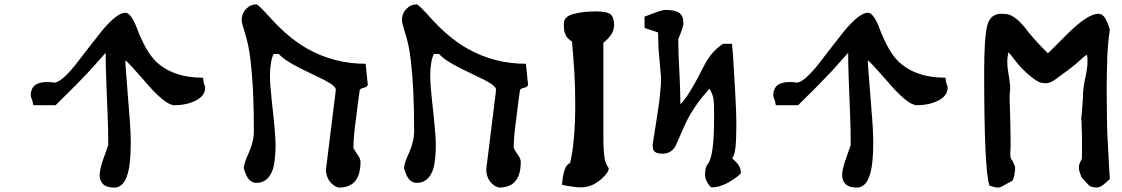

<svg xmlns="http://www.w3.org/2000/svg" viewBox="-20 -970 5106 874"><path d="M914.1 -571.3Q914.1 -535.2 874 -513.7Q832 -491.2 773.4 -491.2Q730.5 -491.2 632.8 -607.4Q569.3 -680.7 550.8 -695.3Q550.8 -693.4 550.8 -689.5Q550.8 -685.5 550.8 -679.7Q550.8 -671.9 566.4 -478.5Q575.2 -377.9 575.2 -321.3Q575.2 -223.6 560.5 -176.8Q543 -116.2 500 -116.2Q464.8 -116.2 449.2 -131.8Q433.6 -147.5 433.6 -172.9Q433.6 -195.3 446.3 -234.4Q460.9 -277.3 472.7 -309.6Q472.7 -384.8 469.7 -452.1Q466.8 -519.5 463.9 -598.6Q460.9 -676.8 460.9 -729.5Q448.2 -714.8 428.7 -693.4Q410.2 -672.9 386.7 -646.5Q335 -590.8 233.4 -491.2Q199.2 -491.2 131.8 -491.2Q128.9 -507.8 125 -518.6Q120.1 -526.4 120.1 -536.1Q120.1 -570.3 144.5 -585.9Q164.1 -596.7 195.3 -596.7Q206.1 -596.7 214.8 -595.7Q218.8 -594.7 226.6 -593.8Q257.8 -593.8 324.2 -675.8Q353.5 -713.9 382.8 -752Q413.1 -790 443.4 -829.1Q512.7 -912.1 550.8 -912.1Q577.1 -912.1 605.5 -835.9Q643.6 -737.3 687.5 -692.4Q765.6 -616.2 904.3 -616.2Q906.2 -592.8 910.2 -585Q914.1 -577.1 914.1 -570.3Q914.1 -571.3 914.1 -571.3Z M1654.3 -584Q1652.3 -574.2 1635.7 -570.3Q1618.2 -566.4 1617.2 -558.6Q1613.3 -526.4 1608.4 -494.1Q1604.5 -461.9 1600.6 -429.7Q1588.9 -347.7 1588.9 -297.9Q1588.9 -293 1610.4 -261.7Q1621.1 -246.1 1621.1 -233.4Q1621.1 -164.1 1586.9 -135.7Q1561.5 -116.2 1525.4 -116.2Q1508.8 -116.2 1488.3 -135.7Q1463.9 -161.1 1463.9 -199.2Q1478.5 -320.3 1508.8 -561.5Q1508.8 -579.1 1455.1 -606.4Q1401.4 -632.8 1346.7 -659.2Q1274.4 -695.3 1249 -724.6Q1241.2 -724.6 1225.6 -724.6Q1215.8 -704.1 1212.9 -679.7Q1209 -658.2 1209 -625Q1209 -583 1216.8 -514.6Q1234.4 -359.4 1234.4 -309.6Q1234.4 -261.7 1227.5 -221.7Q1220.7 -181.6 1199.2 -159.2Q1178.7 -137.7 1147.5 -137.7Q1117.2 -137.7 1101.6 -171.9Q1095.7 -182.6 1089.8 -204.1Q1089.8 -225.6 1113.3 -276.4Q1135.7 -327.1 1135.7 -375Q1135.7 -567.4 1121.1 -690.4Q1112.3 -768.6 1093.8 -823.2Q1080.1 -867.2 1080.1 -877.9Q1080.1 -909.2 1100.6 -929.7Q1120.1 -950.2 1147.5 -950.2Q1155.3 -950.2 1218.8 -879.9Q1294.9 -796.9 1376 -750Q1499 -679.7 1644.5 -679.7Q1648.4 -647.5 1654.3 -584Z M2383.8 -584Q2381.8 -574.2 2365.2 -570.3Q2347.7 -566.4 2346.7 -558.6Q2342.8 -526.4 2337.9 -494.1Q2334 -461.9 2330.1 -429.7Q2318.4 -347.7 2318.4 -297.9Q2318.4 -293 2339.8 -261.7Q2350.6 -246.1 2350.6 -233.4Q2350.6 -164.1 2316.4 -135.7Q2291 -116.2 2254.9 -116.2Q2238.3 -116.2 2217.8 -135.7Q2193.4 -161.1 2193.4 -199.2Q2208 -320.3 2238.3 -561.5Q2238.3 -579.1 2184.6 -606.4Q2130.9 -632.8 2076.2 -659.2Q2003.9 -695.3 1978.5 -724.6Q1970.7 -724.6 1955.1 -724.6Q1945.3 -704.1 1942.4 -679.7Q1938.5 -658.2 1938.5 -625Q1938.5 -583 1946.3 -514.6Q1963.9 -359.4 1963.9 -309.6Q1963.9 -261.7 1957 -221.7Q1950.2 -181.6 1928.7 -159.2Q1908.2 -137.7 1877 -137.7Q1846.7 -137.7 1831.1 -171.9Q1825.2 -182.6 1819.3 -204.1Q1819.3 -225.6 1842.8 -276.4Q1865.2 -327.1 1865.2 -375Q1865.2 -567.4 1850.6 -690.4Q1841.8 -768.6 1823.2 -823.2Q1809.6 -867.2 1809.6 -877.9Q1809.6 -909.2 1830.1 -929.7Q1849.6 -950.2 1877 -950.2Q1884.8 -950.2 1948.2 -879.9Q2024.4 -796.9 2105.5 -750Q2228.5 -679.7 2374 -679.7Q2377.9 -647.5 2383.8 -584Z M2775.4 -855.5Q2775.4 -830.1 2759.8 -809.6Q2747.1 -792 2726.6 -774.4Q2726.6 -629.9 2726.6 -340.8Q2726.6 -278.3 2733.4 -244.1Q2738.3 -221.7 2751 -204.1Q2751 -184.6 2717.8 -155.3Q2674.8 -117.2 2625 -117.2Q2602.5 -117.2 2580.1 -121.1Q2551.8 -125 2538.1 -128.9Q2543 -191.4 2559.6 -215.8Q2565.4 -223.6 2575.2 -228.5Q2586.9 -276.4 2592.8 -345.7Q2598.6 -416 2598.6 -488.3Q2598.6 -577.1 2594.7 -637.7Q2592.8 -671.9 2589.8 -708Q2586.9 -743.2 2584 -780.3Q2560.5 -795.9 2554.7 -811.5Q2546.9 -829.1 2546.9 -845.7Q2546.9 -854.5 2546.9 -858.4Q2546.9 -863.3 2546.9 -864.3Q2546.9 -894.5 2589.8 -906.2Q2630.9 -918 2694.3 -918Q2743.2 -918 2759.8 -904.3Q2775.4 -889.6 2775.4 -855.5Z M3352.5 -183.6Q3352.5 -175.8 3312.5 -149.4Q3262.7 -117.2 3219.7 -117.2Q3213.9 -117.2 3202.1 -135.7Q3189.5 -155.3 3189.5 -173.8Q3189.5 -210 3202.1 -223.6Q3230.5 -257.8 3230.5 -429.7Q3230.5 -435.5 3230.5 -442.4Q3230.5 -448.2 3230.5 -454.1Q3230.5 -460.9 3230.5 -467.8Q3230.5 -473.6 3230.5 -480.5Q3230.5 -503.9 3226.6 -525.4Q3222.7 -543 3210 -566.4Q3140.6 -491.2 3101.6 -410.2Q3089.8 -382.8 3078.1 -357.4Q3066.4 -332 3055.7 -306.6Q3036.1 -270.5 2996.1 -270.5Q2970.7 -270.5 2960.9 -279.3Q2951.2 -286.1 2951.2 -304.7Q2951.2 -306.6 2951.2 -308.6Q2951.2 -311.5 2951.2 -313.5Q2953.1 -324.2 2954.1 -332Q2962.9 -386.7 2969.7 -431.6Q2976.6 -476.6 2981.4 -510.7Q2989.3 -580.1 2989.3 -615.2Q2989.3 -614.3 2980.5 -715.8Q2975.6 -762.7 2975.6 -822.3Q2955.1 -829.1 2914.1 -842.8Q2914.1 -855.5 2914.1 -894.5Q2918 -895.5 2954.1 -909.2Q2994.1 -924.8 3009.8 -924.8Q3054.7 -924.8 3075.2 -909.2Q3090.8 -894.5 3090.8 -868.2Q3090.8 -851.6 3083 -832Q3075.2 -809.6 3067.4 -791Q3067.4 -733.4 3074.2 -609.4Q3077.1 -541 3077.1 -495.1Q3115.2 -531.2 3188.5 -677.7Q3218.8 -735.4 3270.5 -770.5Q3284.2 -770.5 3311.5 -770.5Q3312.5 -769.5 3317.4 -709Q3319.3 -678.7 3321.3 -640.6Q3324.2 -602.5 3326.2 -557.6Q3332 -461.9 3332 -407.2Q3332 -340.8 3328.1 -299.8Q3323.2 -259.8 3312.5 -250Q3329.1 -234.4 3336.9 -225.6Q3352.5 -207 3352.5 -183.6Q3352.5 -183.6 3352.5 -183.6Z M4293.9 -571.3Q4293.9 -535.2 4253.9 -513.7Q4211.9 -491.2 4153.3 -491.2Q4110.4 -491.2 4012.7 -607.4Q3949.2 -680.7 3930.7 -695.3Q3930.7 -693.4 3930.7 -689.5Q3930.7 -685.5 3930.7 -679.7Q3930.7 -671.9 3946.3 -478.5Q3955.1 -377.9 3955.1 -321.3Q3955.1 -223.6 3940.4 -176.8Q3922.9 -116.2 3879.9 -116.2Q3844.7 -116.2 3829.1 -131.8Q3813.5 -147.5 3813.5 -172.9Q3813.5 -195.3 3826.2 -234.4Q3840.8 -277.3 3852.5 -309.6Q3852.5 -384.8 3849.6 -452.1Q3846.7 -519.5 3843.8 -598.6Q3840.8 -676.8 3840.8 -729.5Q3828.1 -714.8 3808.6 -693.4Q3790 -672.9 3766.6 -646.5Q3714.8 -590.8 3613.3 -491.2Q3579.1 -491.2 3511.7 -491.2Q3508.8 -507.8 3504.9 -518.6Q3500 -526.4 3500 -536.1Q3500 -570.3 3524.4 -585.9Q3543.9 -596.7 3575.2 -596.7Q3585.9 -596.7 3594.7 -595.7Q3598.6 -594.7 3606.4 -593.8Q3637.7 -593.8 3704.1 -675.8Q3733.4 -713.9 3762.7 -752Q3793 -790 3823.2 -829.1Q3892.6 -912.1 3930.7 -912.1Q3957 -912.1 3985.4 -835.9Q4023.4 -737.3 4067.4 -692.4Q4145.5 -616.2 4284.2 -616.2Q4286.1 -592.8 4290 -585Q4293.9 -577.1 4293.9 -570.3Q4293.9 -571.3 4293.9 -571.3Z M5032.2 -155.3Q5013.7 -137.7 5002 -128.9Q4985.4 -116.2 4969.7 -116.2Q4968.8 -116.2 4956.1 -118.2Q4942.4 -121.1 4939.5 -124Q4928.7 -133.8 4902.3 -164.1Q4898.4 -175.8 4892.6 -194.3Q4887.7 -213.9 4898.4 -234.4Q4904.3 -247.1 4904.3 -245.1Q4905.3 -242.2 4905.3 -277.3Q4905.3 -301.8 4905.3 -348.6Q4905.3 -361.3 4903.3 -409.2Q4901.4 -458 4901.4 -434.6Q4901.4 -411.1 4905.3 -466.8Q4910.2 -521.5 4910.2 -544.9Q4910.2 -567.4 4921.9 -623Q4934.6 -677.7 4928.7 -718.8Q4923.8 -721.7 4901.4 -700.2Q4878.9 -678.7 4843.8 -652.3Q4808.6 -626 4781.2 -606.4Q4752.9 -585.9 4723.6 -592.8Q4710.9 -592.8 4684.6 -612.3Q4658.2 -631.8 4629.9 -660.2Q4613.3 -678.7 4597.7 -699.2Q4582 -719.7 4571.3 -732.4Q4559.6 -694.3 4570.3 -636.7Q4580.1 -579.1 4578.1 -560.5Q4574.2 -540 4577.1 -484.4Q4579.1 -429.7 4579.1 -406.2Q4579.1 -388.7 4580.1 -340.8Q4581.1 -293 4579.1 -278.3Q4578.1 -249 4585 -243.2Q4590.8 -238.3 4600.6 -210.9Q4602.5 -201.2 4597.7 -175.8Q4593.8 -151.4 4585.9 -145.5Q4570.3 -138.7 4549.8 -126Q4533.2 -116.2 4522.5 -116.2Q4509.8 -116.2 4484.4 -125Q4460 -187.5 4460 -640.6Q4460 -796.9 4473.6 -852.5Q4487.3 -907.2 4537.1 -907.2Q4550.8 -907.2 4565.4 -905.3Q4600.6 -898.4 4643.6 -846.7Q4683.6 -793 4750 -727.5Q4757.8 -735.4 4780.3 -756.8Q4802.7 -778.3 4835.9 -812.5Q4930.7 -907.2 4979.5 -907.2Q4999 -907.2 5011.7 -885.7Q5022.5 -867.2 5032.2 -835Q5024.4 -788.1 5020.5 -713.9Q5019.5 -675.8 5018.6 -637.7Q5017.6 -599.6 5017.6 -562.5Q5017.6 -517.6 5018.6 -474.6Q5019.5 -431.6 5019.5 -392.6Q5020.5 -352.5 5023.4 -308.6Q5026.4 -264.6 5028.3 -216.8Q5029.3 -192.4 5032.2 -155.3Q5032.2 -155.3 5032.2 -155.3Z"/></svg>

Font: Tolkien Dwarf Runes
Style: Regular
Weight: 400
Version: Regular